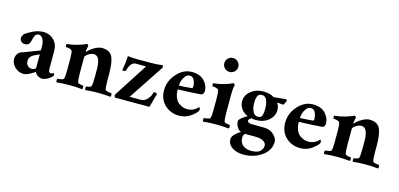

<svg xmlns="http://www.w3.org/2000/svg" viewBox="-75 -1166 3897 1874"><g transform="rotate(15 1873.5 -229.5)"><path d="M221.7 -60.5Q238.3 -60.5 250 -67.9Q261.7 -75.2 261.7 -81.1V-217.8Q258.8 -215.8 233.9 -205.1Q209 -194.3 197.3 -186.5Q160.2 -163.1 162.1 -121.1Q163.1 -91.8 181.6 -76.2Q200.2 -60.5 221.7 -60.5ZM242.2 -438.5Q303.7 -438.5 346.2 -396.5Q388.7 -354.5 388.7 -289.1V-106.4Q388.7 -66.4 412.1 -66.4Q420.9 -66.4 440.4 -76.2Q447.3 -72.3 447.3 -59.6Q447.3 -51.8 443.4 -44.9Q388.7 5.9 342.8 5.9Q319.3 5.9 297.4 -9.3Q275.4 -24.4 268.6 -43Q256.8 -32.2 218.8 -12.2Q180.7 7.8 158.2 7.8Q104.5 7.8 67.4 -29.3Q30.3 -66.4 30.3 -111.3Q30.3 -138.7 45.4 -161.1Q60.5 -183.6 81.1 -189.5Q97.7 -194.3 130.9 -207Q164.1 -219.7 204.1 -235.4Q244.1 -251 261.7 -257.8V-278.3V-303.7Q261.7 -341.8 245.1 -371.6Q228.5 -401.4 204.1 -401.4Q178.7 -401.4 167.5 -380.9Q156.2 -360.4 147.5 -319.3Q137.7 -276.4 92.8 -276.4Q72.3 -276.4 57.1 -290Q42 -303.7 42 -323.2Q42 -339.8 55.7 -363.3Q74.2 -381.8 130.4 -410.2Q186.5 -438.5 242.2 -438.5Z M832 -435.5Q911.1 -435.5 938 -382.3Q964.8 -329.1 964.8 -205.1V-141.6Q964.8 -69.3 972.7 -49.8Q977.5 -37.1 1035.2 -32.2Q1039.1 -27.3 1038.6 -14.2Q1038.1 -1 1035.2 3.9Q968.8 -2.9 901.4 -2.9Q845.7 -2.9 779.3 3.9Q776.4 -1 775.9 -14.2Q775.4 -27.3 779.3 -32.2Q824.2 -36.1 830.1 -49.8Q837.9 -69.3 837.9 -141.6V-218.8Q837.9 -356.4 772.5 -356.4Q744.1 -356.4 715.3 -336.9Q686.5 -317.4 686.5 -301.8V-141.6Q686.5 -69.3 694.3 -49.8Q699.2 -36.1 750 -32.2Q753.9 -27.3 753.4 -14.2Q752.9 -1 750 3.9Q683.6 -2.9 623 -2.9Q555.7 -2.9 489.3 3.9Q486.3 -1 485.8 -14.2Q485.4 -27.3 489.3 -32.2Q546.9 -37.1 551.8 -49.8Q559.6 -69.3 559.6 -141.6V-253.9Q559.6 -317.4 550.8 -334Q545.9 -343.8 523.4 -348.6Q501 -353.5 489.3 -353.5Q486.3 -355.5 486.3 -369.6Q486.3 -383.8 490.2 -383.8Q541 -387.7 594.2 -403.3Q647.5 -418.9 680.7 -435.5Q684.6 -435.5 690.9 -429.2Q697.3 -422.9 697.3 -418.9Q687.5 -379.9 687.5 -363.3Q687.5 -358.4 688.5 -357.4Q690.4 -357.4 695.3 -362.3Q717.8 -388.7 759.3 -412.1Q800.8 -435.5 832 -435.5Z M1189.5 -418H1324.2Q1385.7 -418 1450.2 -425.8Q1453.1 -420.9 1453.1 -402.3L1215.8 -44.9H1327.1Q1367.2 -44.9 1395 -77.1Q1422.9 -109.4 1429.7 -143.6Q1430.7 -150.4 1442.4 -150.4Q1457 -150.4 1466.8 -140.6L1427.7 0H1081.1Q1071.3 -7.8 1071.3 -16.6Q1071.3 -25.4 1075.2 -33.2L1293.9 -372.1Q1223.6 -373 1192.4 -373Q1174.8 -373 1161.1 -364.3Q1147.5 -355.5 1137.7 -338.9Q1127.9 -322.3 1123.5 -311Q1119.1 -299.8 1113.3 -281.2Q1111.3 -274.4 1090.8 -274.4Q1079.1 -274.4 1079.1 -278.3Q1092.8 -349.6 1096.7 -423.8Q1154.3 -418 1189.5 -418Z M1651.4 -275.4Q1658.2 -274.4 1709 -277.8Q1759.8 -281.2 1777.3 -283.2Q1790 -284.2 1790 -298.8Q1790 -337.9 1775.4 -367.2Q1760.7 -396.5 1730.5 -396.5Q1704.1 -396.5 1685.1 -372.1Q1666 -347.7 1658.7 -321.8Q1651.4 -295.9 1651.4 -275.4ZM1650.4 -236.3Q1650.4 -188.5 1665 -153.8Q1679.7 -119.1 1702.6 -103Q1725.6 -86.9 1746.6 -80.1Q1767.6 -73.2 1787.1 -73.2Q1851.6 -73.2 1896.5 -122.1Q1908.2 -119.1 1908.2 -104.5Q1908.2 -89.8 1905.3 -85.9Q1885.7 -55.7 1837.4 -23.4Q1789.1 8.8 1728.5 8.8Q1642.6 8.8 1583 -46.9Q1523.4 -102.5 1523.4 -195.3Q1523.4 -288.1 1589.8 -362.3Q1656.2 -436.5 1740.2 -436.5Q1826.2 -436.5 1868.7 -389.2Q1911.1 -341.8 1911.1 -289.1Q1911.1 -272.5 1903.3 -260.7Q1895.5 -249 1884.8 -248Q1796.9 -240.2 1650.4 -236.3Z M2167 -301.8V-141.6Q2167 -69.3 2174.8 -49.8Q2179.7 -36.1 2230.5 -32.2Q2234.4 -27.3 2233.9 -14.2Q2233.4 -1 2230.5 3.9Q2164.1 -2.9 2103.5 -2.9Q2036.1 -2.9 1969.7 3.9Q1966.8 -1 1966.3 -14.2Q1965.8 -27.3 1969.7 -32.2Q2027.3 -37.1 2032.2 -49.8Q2040 -69.3 2040 -141.6V-253.9Q2040 -317.4 2031.2 -334Q2026.4 -343.8 2003.9 -348.6Q1981.4 -353.5 1969.7 -353.5Q1966.8 -355.5 1966.8 -369.6Q1966.8 -383.8 1970.7 -383.8Q2021.5 -387.7 2074.7 -403.3Q2127.9 -418.9 2161.1 -435.5Q2166 -434.6 2171.9 -428.2Q2177.7 -421.9 2177.7 -418.9Q2170.9 -399.4 2168 -363.3Q2167 -341.8 2167 -301.8ZM2043.9 -551.8Q2023.4 -572.3 2023.4 -601.6Q2023.4 -630.9 2043.9 -651.4Q2064.5 -671.9 2093.8 -671.9Q2123 -671.9 2144 -651.4Q2165 -630.9 2165 -601.6Q2165 -572.3 2144 -551.8Q2123 -531.2 2093.8 -531.2Q2064.5 -531.2 2043.9 -551.8Z M2459 -396.5Q2441.4 -396.5 2429.7 -388.2Q2418 -379.9 2413.1 -363.8Q2408.2 -347.7 2406.7 -334Q2405.3 -320.3 2405.3 -299.8Q2405.3 -252 2422.4 -216.3Q2439.5 -180.7 2474.6 -180.7Q2492.2 -180.7 2503.4 -188.5Q2514.6 -196.3 2518.6 -214.4Q2522.5 -232.4 2523.4 -243.7Q2524.4 -254.9 2524.4 -278.3Q2524.4 -326.2 2509.3 -361.3Q2494.1 -396.5 2459 -396.5ZM2502.9 13.7H2395.5Q2379.9 31.2 2379.9 56.6Q2379.9 104.5 2412.1 131.3Q2444.3 158.2 2497.1 158.2Q2559.6 158.2 2585.9 133.3Q2612.3 108.4 2612.3 77.1Q2612.3 46.9 2582 30.3Q2551.8 13.7 2502.9 13.7ZM2567.4 -93.8Q2627.9 -90.8 2662.6 -54.7Q2697.3 -18.6 2697.3 13.7Q2697.3 99.6 2618.2 156.2Q2539.1 212.9 2435.5 212.9Q2363.3 212.9 2317.9 181.6Q2272.5 150.4 2272.5 100.6Q2272.5 74.2 2298.3 47.9Q2324.2 21.5 2355.5 5.9Q2331.1 -1 2314 -29.8Q2296.9 -58.6 2296.9 -89.8Q2296.9 -102.5 2321.8 -123Q2346.7 -143.6 2377.9 -161.1Q2335.9 -177.7 2311.5 -211.4Q2287.1 -245.1 2287.1 -287.1Q2287.1 -347.7 2338.4 -390.1Q2389.6 -432.6 2463.9 -432.6Q2532.2 -432.6 2568.4 -408.2Q2571.3 -405.3 2574.2 -405.3L2696.3 -417Q2707 -413.1 2707 -406.2Q2707 -400.4 2698.2 -381.3Q2689.5 -362.3 2682.6 -357.4Q2664.1 -359.4 2627.9 -363.3Q2622.1 -363.3 2622.1 -360.4Q2642.6 -332 2642.6 -292Q2642.6 -230.5 2591.8 -187.5Q2541 -144.5 2465.8 -144.5Q2441.4 -144.5 2415 -149.4Q2391.6 -129.9 2391.6 -119.1Q2391.6 -108.4 2405.8 -101.6Q2419.9 -94.7 2438.5 -94.7Q2549.8 -94.7 2567.4 -93.8Z M2875 -275.4Q2881.8 -274.4 2932.6 -277.8Q2983.4 -281.2 3001 -283.2Q3013.7 -284.2 3013.7 -298.8Q3013.7 -337.9 2999 -367.2Q2984.4 -396.5 2954.1 -396.5Q2927.7 -396.5 2908.7 -372.1Q2889.6 -347.7 2882.3 -321.8Q2875 -295.9 2875 -275.4ZM2874 -236.3Q2874 -188.5 2888.7 -153.8Q2903.3 -119.1 2926.3 -103Q2949.2 -86.9 2970.2 -80.1Q2991.2 -73.2 3010.7 -73.2Q3075.2 -73.2 3120.1 -122.1Q3131.8 -119.1 3131.8 -104.5Q3131.8 -89.8 3128.9 -85.9Q3109.4 -55.7 3061 -23.4Q3012.7 8.8 2952.1 8.8Q2866.2 8.8 2806.6 -46.9Q2747.1 -102.5 2747.1 -195.3Q2747.1 -288.1 2813.5 -362.3Q2879.9 -436.5 2963.9 -436.5Q3049.8 -436.5 3092.3 -389.2Q3134.8 -341.8 3134.8 -289.1Q3134.8 -272.5 3127 -260.7Q3119.1 -249 3108.4 -248Q3020.5 -240.2 2874 -236.3Z M3536.1 -435.5Q3615.2 -435.5 3642.1 -382.3Q3668.9 -329.1 3668.9 -205.1V-141.6Q3668.9 -69.3 3676.8 -49.8Q3681.6 -37.1 3739.3 -32.2Q3743.2 -27.3 3742.7 -14.2Q3742.2 -1 3739.3 3.9Q3672.9 -2.9 3605.5 -2.9Q3549.8 -2.9 3483.4 3.9Q3480.5 -1 3480 -14.2Q3479.5 -27.3 3483.4 -32.2Q3528.3 -36.1 3534.2 -49.8Q3542 -69.3 3542 -141.6V-218.8Q3542 -356.4 3476.6 -356.4Q3448.2 -356.4 3419.4 -336.9Q3390.6 -317.4 3390.6 -301.8V-141.6Q3390.6 -69.3 3398.4 -49.8Q3403.3 -36.1 3454.1 -32.2Q3458 -27.3 3457.5 -14.2Q3457 -1 3454.1 3.9Q3387.7 -2.9 3327.1 -2.9Q3259.8 -2.9 3193.4 3.9Q3190.4 -1 3189.9 -14.2Q3189.5 -27.3 3193.4 -32.2Q3251 -37.1 3255.9 -49.8Q3263.7 -69.3 3263.7 -141.6V-253.9Q3263.7 -317.4 3254.9 -334Q3250 -343.8 3227.5 -348.6Q3205.1 -353.5 3193.4 -353.5Q3190.4 -355.5 3190.4 -369.6Q3190.4 -383.8 3194.3 -383.8Q3245.1 -387.7 3298.3 -403.3Q3351.6 -418.9 3384.8 -435.5Q3388.7 -435.5 3395 -429.2Q3401.4 -422.9 3401.4 -418.9Q3391.6 -379.9 3391.6 -363.3Q3391.6 -358.4 3392.6 -357.4Q3394.5 -357.4 3399.4 -362.3Q3421.9 -388.7 3463.4 -412.1Q3504.9 -435.5 3536.1 -435.5Z"/></g></svg>

Font: Crimson
Style: Bold
Weight: 700
Version: Version 0.8 ; ttfautohint (v1.00) -l 8 -r 50 -G 200 -x 14 -D